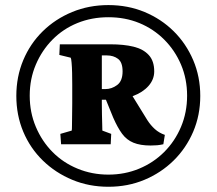

<svg xmlns="http://www.w3.org/2000/svg" viewBox="-20 -711 836 741"><path d="M212.9 -194.3 256.8 -207Q257.8 -210 257.8 -226.6Q257.8 -243.2 258.3 -267.1Q258.8 -291 258.8 -311.5V-384.8Q258.8 -407.2 258.3 -429.7Q257.8 -452.1 256.3 -468.8Q254.9 -485.4 252.9 -488.3L209 -499L210.9 -540H405.3Q458 -540 495.6 -530.8Q533.2 -521.5 554.2 -498.5Q575.2 -475.6 575.2 -435.5Q575.2 -404.3 553.2 -379.4Q531.2 -354.5 493.2 -340.3Q455.1 -326.2 406.2 -326.2H370.1V-367.2Q375 -367.2 379.4 -367.2Q383.8 -367.2 386.7 -367.2Q411.1 -367.2 432.1 -382.8Q453.1 -398.4 453.1 -435.5Q453.1 -470.7 435.5 -483.9Q418 -497.1 392.6 -497.1H373V-311.5Q373 -291 373.5 -268.6Q374 -246.1 374.5 -229.5Q375 -212.9 375 -207L409.2 -194.3L407.2 -154.3H215.8ZM561.5 -149.4Q521.5 -149.4 495.1 -160.2Q468.8 -170.9 451.2 -194.8Q433.6 -218.8 417 -256.8L384.8 -335.9L481.4 -356.4L548.8 -247.1Q561.5 -227.5 577.6 -212.9Q593.8 -198.2 616.2 -190.4L610.4 -154.3Q597.7 -151.4 586.4 -150.4Q575.2 -149.4 561.5 -149.4ZM398.4 9.8Q323.2 9.8 258.8 -17.1Q194.3 -43.9 145.5 -91.3Q96.7 -138.7 69.8 -202.6Q43 -266.6 43 -340.8Q43 -415 69.8 -479Q96.7 -543 145 -590.3Q193.4 -637.7 258.3 -664.6Q323.2 -691.4 398.4 -691.4Q473.6 -691.4 538.1 -664.6Q602.5 -637.7 650.4 -590.3Q698.2 -543 725.6 -479Q752.9 -415 752.9 -340.8Q752.9 -266.6 725.6 -202.6Q698.2 -138.7 649.9 -91.3Q601.6 -43.9 537.6 -17.1Q473.6 9.8 398.4 9.8ZM398.4 -37.1Q461.9 -37.1 517.1 -60.1Q572.3 -83 613.8 -124.5Q655.3 -166 678.7 -221.7Q702.1 -277.3 702.1 -341.8Q702.1 -406.2 678.7 -461.4Q655.3 -516.6 613.8 -558.1Q572.3 -599.6 517.6 -622.1Q462.9 -644.5 398.4 -644.5Q334 -644.5 278.8 -622.1Q223.6 -599.6 182.6 -558.1Q141.6 -516.6 118.2 -461.4Q94.7 -406.2 94.7 -341.8Q94.7 -277.3 118.2 -221.7Q141.6 -166 182.6 -124.5Q223.6 -83 279.3 -60.1Q335 -37.1 398.4 -37.1Z"/></svg>

Font: Crimson Pro
Style: Bold
Weight: 700
Designer: Jacques Le Bailly
Foundry: Baron von Fonthausen
Version: Version 1.003